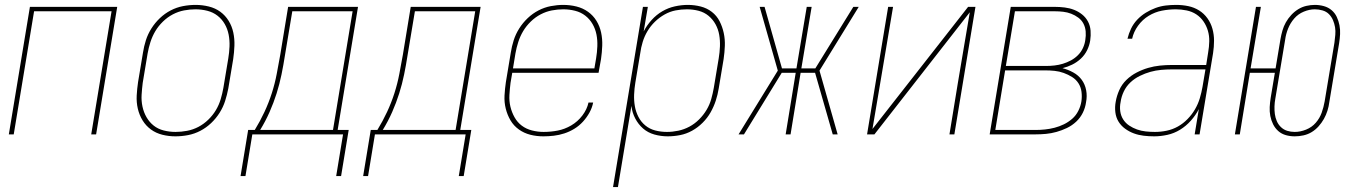

<svg xmlns="http://www.w3.org/2000/svg" viewBox="-20 -548 5540 783"><path d="M16 0 102 -520H458L372 0H352L435 -502H119L36 0Z M695 8Q668 8 642 1.5Q616 -5 595.5 -20Q575 -35 561.5 -57Q548 -79 542 -105Q536 -131 537.5 -158.5Q539 -186 543 -213L563 -333Q567 -359 575 -384Q583 -409 597.5 -432Q612 -455 632 -474Q652 -493 676 -505.5Q700 -518 726 -523Q752 -528 778 -528Q805 -528 831.5 -521.5Q858 -515 878.5 -500Q899 -485 912.5 -463Q926 -441 931.5 -415Q937 -389 936 -361.5Q935 -334 931 -307L911 -187Q906 -161 898 -136Q890 -111 875.5 -88Q861 -65 841 -46Q821 -27 797 -14.5Q773 -2 747 3Q721 8 695 8ZM696 -10Q719 -10 743 -14.5Q767 -19 789 -30.5Q811 -42 829.5 -60Q848 -78 860.5 -99Q873 -120 880 -143.5Q887 -167 891 -190L911 -310Q915 -334 916 -358.5Q917 -383 912.5 -406.5Q908 -430 896.5 -450Q885 -470 867 -484Q849 -498 825.5 -504Q802 -510 777 -510Q754 -510 730.5 -505.5Q707 -501 685 -489.5Q663 -478 644.5 -460Q626 -442 613.5 -421Q601 -400 593.5 -376.5Q586 -353 582 -330L562 -210Q559 -186 557.5 -161.5Q556 -137 561 -113.5Q566 -90 577.5 -70Q589 -50 606.5 -36Q624 -22 647.5 -16Q671 -10 696 -10Z M961 170 992 -18H1019Q1041 -54 1058.5 -91.5Q1076 -129 1088.5 -168Q1101 -207 1108.5 -246.5Q1116 -286 1123 -325L1155 -520H1440L1357 -18H1402L1371 170H1351L1379 0H1009L981 170ZM1041 -18H1338L1418 -502H1172L1142 -322Q1136 -283 1128 -244Q1120 -205 1108 -167Q1096 -129 1079.5 -91.5Q1063 -54 1041 -18Z M1461 170 1492 -18H1519Q1541 -54 1558.5 -91.5Q1576 -129 1588.5 -168Q1601 -207 1608.5 -246.5Q1616 -286 1623 -325L1655 -520H1940L1857 -18H1902L1871 170H1851L1879 0H1509L1481 170ZM1541 -18H1838L1918 -502H1672L1642 -322Q1636 -283 1628 -244Q1620 -205 1608 -167Q1596 -129 1579.5 -91.5Q1563 -54 1541 -18Z M2196 8Q2168 8 2142.5 1.5Q2117 -5 2096 -20Q2075 -35 2062 -57Q2049 -79 2042.5 -105Q2036 -131 2037.5 -158.5Q2039 -186 2043 -213L2063 -333Q2067 -359 2075 -384Q2083 -409 2097.5 -432Q2112 -455 2132 -474Q2152 -493 2176 -505.5Q2200 -518 2226 -523Q2252 -528 2277 -528Q2305 -528 2331 -521.5Q2357 -515 2378 -500Q2399 -485 2412.5 -463Q2426 -441 2431.5 -415Q2437 -389 2436 -361.5Q2435 -334 2431 -307L2421 -251H2069L2062 -210Q2059 -186 2057.5 -161Q2056 -136 2061.5 -113Q2067 -90 2078.5 -69.5Q2090 -49 2108 -35.5Q2126 -22 2149.5 -16Q2173 -10 2197 -10Q2226 -10 2254.5 -15.5Q2283 -21 2309.5 -36.5Q2336 -52 2355 -77Q2374 -102 2380 -130H2399Q2395 -109 2384 -89Q2373 -69 2357.5 -52Q2342 -35 2322.5 -23Q2303 -11 2281.5 -4Q2260 3 2238.5 5.5Q2217 8 2196 8ZM2072 -269H2404L2411 -310Q2415 -334 2416 -359Q2417 -384 2412.5 -407Q2408 -430 2396.5 -450Q2385 -470 2367 -484Q2349 -498 2325.5 -504Q2302 -510 2277 -510Q2254 -510 2230.5 -505.5Q2207 -501 2185 -489.5Q2163 -478 2144.5 -460Q2126 -442 2113.5 -421Q2101 -400 2093.5 -376.5Q2086 -353 2082 -330Z M2480 215 2602 -520H2622L2605 -420Q2618 -445 2637.5 -466.5Q2657 -488 2681 -502Q2705 -516 2732 -522Q2759 -528 2785 -528Q2812 -528 2837.5 -521.5Q2863 -515 2883 -499.5Q2903 -484 2914.5 -461.5Q2926 -439 2931.5 -413.5Q2937 -388 2936 -361Q2935 -334 2931 -307L2911 -187Q2907 -162 2899 -137.5Q2891 -113 2878 -90Q2865 -67 2845.5 -47.5Q2826 -28 2802.5 -15Q2779 -2 2753.5 3Q2728 8 2703 8Q2675 8 2648.5 0.5Q2622 -7 2602.5 -24Q2583 -41 2570.5 -65Q2558 -89 2555 -116L2500 215ZM2700 -10Q2723 -10 2746.5 -15Q2770 -20 2791.5 -31.5Q2813 -43 2831 -61Q2849 -79 2861.5 -100Q2874 -121 2880.5 -144Q2887 -167 2891 -190L2911 -310Q2915 -334 2916 -358.5Q2917 -383 2913 -406Q2909 -429 2898 -449Q2887 -469 2869.5 -483.5Q2852 -498 2829 -504Q2806 -510 2781 -510Q2758 -510 2735 -505.5Q2712 -501 2690.5 -489Q2669 -477 2651 -459.5Q2633 -442 2620.5 -421Q2608 -400 2601 -377Q2594 -354 2591 -331L2571 -211Q2567 -187 2566 -162.5Q2565 -138 2569 -115Q2573 -92 2583.5 -71.5Q2594 -51 2611.5 -36.5Q2629 -22 2652 -16Q2675 -10 2700 -10Z M2992 0 3152 -260 3078 -520H3098L3169 -269H3228L3270 -520H3290L3248 -269H3305L3460 -520H3482L3322 -260L3396 0H3376L3304 -251H3245L3204 0H3184L3225 -251H3168L3014 0Z M3516 0 3602 -520H3622L3587 -312Q3575 -239 3562.5 -166.5Q3550 -94 3538 -22L3928 -520H3958L3872 0H3852L3886 -208Q3898 -281 3910.5 -353.5Q3923 -426 3935 -498L3546 0Z M4016 0 4102 -520H4282Q4302 -520 4322 -517.5Q4342 -515 4360 -508Q4378 -501 4393 -489Q4408 -477 4417 -460Q4426 -443 4427.5 -423Q4429 -403 4426 -383Q4423 -363 4413.5 -343.5Q4404 -324 4388 -309Q4372 -294 4352.5 -284.5Q4333 -275 4313 -270Q4336 -264 4357 -252.5Q4378 -241 4391.5 -222.5Q4405 -204 4409.5 -180Q4414 -156 4409 -131Q4406 -109 4396 -88.5Q4386 -68 4369 -52Q4352 -36 4331 -26Q4310 -16 4288.5 -10Q4267 -4 4245.5 -2Q4224 0 4203 0ZM4082 -279H4246Q4263 -279 4280.5 -281Q4298 -283 4314.5 -288Q4331 -293 4347 -301.5Q4363 -310 4376 -323Q4389 -336 4396.5 -352.5Q4404 -369 4406 -385Q4409 -403 4407.5 -420Q4406 -437 4398.5 -451.5Q4391 -466 4377.5 -476Q4364 -486 4348.5 -492Q4333 -498 4316 -500Q4299 -502 4282 -502H4119ZM4039 -18H4203Q4222 -18 4241.5 -20Q4261 -22 4280.5 -27Q4300 -32 4318.5 -41Q4337 -50 4352.5 -63.5Q4368 -77 4377.5 -96Q4387 -115 4390 -134Q4393 -154 4390.5 -173.5Q4388 -193 4378 -208.5Q4368 -224 4352 -234Q4336 -244 4318 -250.5Q4300 -257 4281 -259Q4262 -261 4242 -261H4079Z M4687 8Q4665 8 4644 5.5Q4623 3 4604 -4Q4585 -11 4568.5 -23Q4552 -35 4541.5 -52Q4531 -69 4528.5 -90.5Q4526 -112 4530 -133Q4534 -157 4544.5 -180.5Q4555 -204 4573.5 -222Q4592 -240 4615 -252Q4638 -264 4662 -271Q4686 -278 4710.5 -280.5Q4735 -283 4759 -283H4899L4907 -334Q4911 -357 4911.5 -379.5Q4912 -402 4906 -422.5Q4900 -443 4888 -460.5Q4876 -478 4858.5 -489.5Q4841 -501 4819 -505.5Q4797 -510 4775 -510Q4747 -510 4718.5 -504.5Q4690 -499 4664.5 -483.5Q4639 -468 4621 -443Q4603 -418 4597 -390H4578Q4583 -411 4592.5 -431Q4602 -451 4617.5 -467.5Q4633 -484 4652.5 -496Q4672 -508 4692.5 -515.5Q4713 -523 4734 -525.5Q4755 -528 4776 -528Q4802 -528 4826 -523Q4850 -518 4870 -505.5Q4890 -493 4904 -473.5Q4918 -454 4924.5 -430.5Q4931 -407 4931 -382Q4931 -357 4927 -331L4872 0H4852L4869 -103Q4856 -78 4836.5 -56Q4817 -34 4792.5 -19Q4768 -4 4740.5 2Q4713 8 4687 8ZM4690 -10Q4714 -10 4738 -15Q4762 -20 4783.5 -32Q4805 -44 4823 -62.5Q4841 -81 4853.5 -102.5Q4866 -124 4873 -147.5Q4880 -171 4884 -194L4896 -265H4759Q4737 -265 4715 -263Q4693 -261 4671.5 -255Q4650 -249 4628.5 -238.5Q4607 -228 4590 -212Q4573 -196 4563 -175Q4553 -154 4550 -132Q4546 -113 4548.5 -94.5Q4551 -76 4560.5 -61Q4570 -46 4585 -36Q4600 -26 4617 -20Q4634 -14 4652.5 -12Q4671 -10 4690 -10Z M5260 8Q5241 8 5223.5 3Q5206 -2 5193 -13.5Q5180 -25 5172 -41Q5164 -57 5160.5 -75Q5157 -93 5158 -111.5Q5159 -130 5162 -149L5179 -251H5077L5036 0H5016L5102 -520H5122L5080 -269H5182L5202 -389Q5205 -406 5210 -423.5Q5215 -441 5224 -457Q5233 -473 5246 -487Q5259 -501 5274.5 -510.5Q5290 -520 5307.5 -524Q5325 -528 5342 -528Q5361 -528 5379 -523Q5397 -518 5410.5 -506.5Q5424 -495 5431.5 -479Q5439 -463 5442.5 -445Q5446 -427 5445 -408.5Q5444 -390 5441 -371L5401 -131Q5399 -114 5393.5 -96.5Q5388 -79 5379 -63Q5370 -47 5357.5 -33Q5345 -19 5329.5 -9.5Q5314 0 5296 4Q5278 8 5260 8ZM5260 -10Q5283 -10 5306.5 -19.5Q5330 -29 5346 -47.5Q5362 -66 5370 -88.5Q5378 -111 5382 -134L5422 -374Q5424 -390 5425.5 -406Q5427 -422 5424.5 -437Q5422 -452 5416 -466Q5410 -480 5399.5 -490.5Q5389 -501 5373.5 -505.5Q5358 -510 5342 -510Q5320 -510 5297 -500.5Q5274 -491 5258 -472.5Q5242 -454 5233 -431.5Q5224 -409 5221 -386L5181 -146Q5178 -130 5177.5 -114Q5177 -98 5179 -83Q5181 -68 5187 -54Q5193 -40 5204 -29.5Q5215 -19 5229.5 -14.5Q5244 -10 5260 -10Z"/></svg>

Font: Iosevka Term Curly Th Obl
Style: Regular
Weight: 100
Italic angle: -9°
Designer: Belleve Invis
Foundry: Belleve Invis
Version: Version 32.3.0